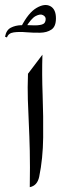

<svg xmlns="http://www.w3.org/2000/svg" viewBox="-57 -755 249 777"><path d="M56.2 -456.5 114.7 -533.7Q112.3 -457 115.5 -370.4Q118.7 -283.7 117.7 -198.2Q116.7 -112.8 101.6 -39.6Q93.8 -3.4 63.5 2.4Q64.9 -83.5 63.5 -145Q62 -206.5 59.6 -255.6Q57.1 -304.7 55.7 -352.1Q54.2 -399.4 56.2 -456.5ZM28.3 -646Q58.1 -704.1 91.1 -723.1Q124 -742.2 146.7 -730Q169.4 -717.8 169.4 -680.7Q169.4 -647.5 151.1 -635.3Q132.8 -623 105.2 -622.6Q77.6 -622.1 49.1 -624.5Q20.5 -627 -1.2 -624Q-22.9 -621.1 -28.8 -603.5L-36.6 -606.4Q-31.7 -633.3 -13.4 -642.8Q4.9 -652.3 28.6 -653.1Q52.2 -653.8 75 -652.6Q97.7 -651.4 112.8 -655.8Q127.9 -660.2 127.9 -678.2Q127.9 -688 116.9 -693.8Q106 -699.7 87.6 -690.2Q69.3 -680.7 47.4 -644Z"/></svg>

Font: Lateef SemiBold
Style: Regular
Weight: 600
Designer: SIL International
Foundry: SIL International
Version: Version 4.200